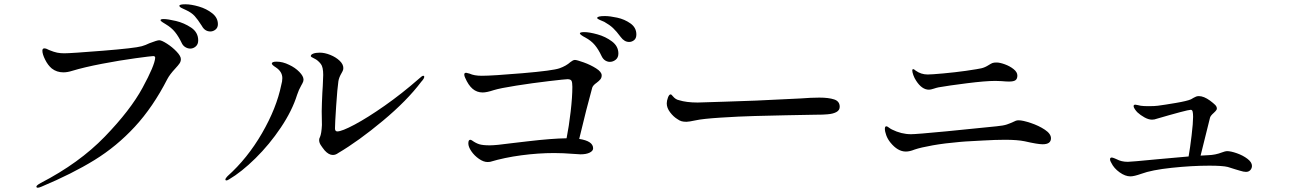

<svg xmlns="http://www.w3.org/2000/svg" viewBox="-20 -867 6040 897"><path d="M923 -746Q904 -776 889.5 -792Q875 -808 849 -820Q843 -823 834 -827Q825 -831 821.5 -834Q818 -837 818 -840Q818 -847 846 -847Q873 -847 909 -836.5Q945 -826 971.5 -805Q998 -784 998 -754Q998 -738 987 -729Q976 -720 963 -720Q937 -720 923 -746ZM828 -668Q814 -697 797.5 -717.5Q781 -738 754 -754Q749 -757 739.5 -763Q730 -769 730 -773Q730 -778 745 -778Q764 -778 802 -769Q840 -760 873 -738Q906 -716 906 -678Q906 -660 894.5 -650Q883 -640 869 -640Q857 -640 845.5 -647Q834 -654 828 -668ZM150 5Q150 -1 170 -12Q350 -105 469.5 -228.5Q589 -352 646 -457Q703 -562 705 -597Q705 -605 696 -605Q687 -605 613.5 -595Q540 -585 456.5 -569Q373 -553 317 -536Q295 -529 276 -529Q245 -529 222 -547Q204 -562 191 -588Q178 -614 178 -630Q178 -641 187 -641Q196 -641 210 -633Q232 -624 247 -621Q262 -618 280 -618Q311 -618 460.5 -630Q610 -642 642 -651Q660 -656 678 -665Q714 -679 724 -679Q735 -679 760 -663Q785 -647 805 -626Q825 -605 825 -591Q825 -580 819 -571Q813 -562 799 -547Q773 -519 762 -498Q695 -367 610 -275Q525 -183 421 -119Q317 -55 174 5Q162 10 157 10Q150 10 150 5Z M1497 -164Q1485 -179 1478 -190Q1471 -201 1471 -213Q1471 -220 1475 -227Q1482 -243 1484 -283L1483 -347Q1483 -373 1484 -387Q1486 -441 1488 -466Q1490 -506 1490 -517Q1490 -554 1479 -568Q1465 -586 1448.5 -593.5Q1432 -601 1432 -605Q1432 -612 1443.5 -616.5Q1455 -621 1474 -621Q1497 -621 1523 -610.5Q1549 -600 1566.5 -583.5Q1584 -567 1584 -549Q1584 -541 1580.5 -534.5Q1577 -528 1576 -526Q1564 -506 1561 -488Q1556 -455 1550.5 -372Q1545 -289 1545 -267Q1545 -253 1556 -253Q1577 -253 1637 -285Q1697 -317 1777 -373Q1857 -429 1937 -499Q1952 -513 1957 -513Q1962 -513 1962 -508Q1962 -500 1948 -485Q1882 -397 1768.5 -302.5Q1655 -208 1560 -152Q1548 -143 1535 -143Q1516 -143 1497 -164ZM1033 -28Q1033 -34 1043 -44Q1136 -127 1204 -244.5Q1272 -362 1294 -470Q1299 -487 1299 -502Q1299 -532 1269 -552Q1250 -564 1250 -570Q1250 -579 1272 -579Q1301 -579 1331 -564Q1359 -551 1378.5 -531Q1398 -511 1398 -495Q1398 -487 1393 -478Q1388 -469 1387 -467Q1376 -448 1368 -424Q1345 -350 1292 -271Q1239 -192 1173.5 -127.5Q1108 -63 1050 -29Q1042 -24 1038 -24Q1033 -24 1033 -28Z M2953 -706Q2953 -688 2942.5 -679.5Q2932 -671 2919 -671Q2897 -671 2880 -694Q2860 -721 2844 -736Q2828 -751 2803 -765Q2794 -769 2782 -774Q2770 -779 2770 -783Q2770 -792 2806 -792Q2829 -792 2863.5 -784.5Q2898 -777 2925.5 -757.5Q2953 -738 2953 -706ZM2869 -617Q2869 -598 2856.5 -588Q2844 -578 2829 -578Q2818 -578 2807.5 -584.5Q2797 -591 2790 -606Q2776 -636 2759 -656.5Q2742 -677 2714 -692Q2704 -697 2696.5 -702.5Q2689 -708 2689 -711Q2689 -717 2710 -717Q2733 -717 2771 -706.5Q2809 -696 2839 -673.5Q2869 -651 2869 -617ZM2791 -515Q2791 -504 2785 -496.5Q2779 -489 2767 -480Q2751 -469 2747 -458Q2735 -415 2718.5 -350.5Q2702 -286 2686 -218Q2751 -208 2751 -174Q2751 -162 2735 -154Q2719 -146 2692 -146L2660 -148Q2610 -152 2569 -152Q2495 -152 2416 -141.5Q2337 -131 2270 -111L2258 -110Q2239 -110 2217.5 -125Q2196 -140 2182 -160.5Q2168 -181 2168 -197Q2168 -214 2177 -214Q2180 -214 2185 -211Q2203 -198 2219.5 -193Q2236 -188 2268 -188Q2297 -188 2370 -198L2447 -207Q2558 -220 2627 -221Q2638 -276 2646 -345Q2654 -414 2654 -461Q2654 -482 2650 -489.5Q2646 -497 2631 -497Q2621 -497 2544.5 -488Q2468 -479 2392 -467Q2316 -455 2287 -446Q2254 -435 2235 -435Q2208 -435 2188 -452Q2168 -469 2153 -504Q2149 -512 2149 -519Q2149 -527 2158 -527Q2160 -527 2174 -523Q2195 -513 2231 -513Q2280 -513 2421.5 -525Q2563 -537 2594 -548Q2625 -559 2645 -577Q2650 -581 2655.5 -584Q2661 -587 2666 -587Q2675 -587 2707 -575.5Q2739 -564 2765 -547.5Q2791 -531 2791 -515Z M3144 -311Q3126 -322 3110.5 -342.5Q3095 -363 3095 -384Q3095 -396 3100.5 -411Q3106 -426 3113 -426Q3117 -426 3123 -418Q3136 -402 3152 -399Q3187 -388 3239 -388Q3283 -389 3367.5 -392Q3452 -395 3511 -397L3719 -407Q3770 -411 3808 -411Q3851 -411 3877 -402.5Q3903 -394 3903 -368Q3903 -352 3887.5 -343.5Q3872 -335 3846 -333Q3830 -331 3786 -331Q3739 -330 3652 -328.5Q3565 -327 3506 -325Q3432 -323 3347 -317.5Q3262 -312 3231 -305Q3198 -298 3187 -298Q3174 -298 3164.5 -300.5Q3155 -303 3144 -311Z M4320 -448Q4287 -448 4260 -490Q4252 -502 4247 -516Q4242 -530 4242 -538Q4242 -544 4247 -544Q4250 -544 4258 -537Q4283 -519 4314 -519Q4332 -519 4387 -524Q4442 -529 4492 -536Q4553 -545 4565 -548Q4582 -552 4599 -563Q4610 -570 4616.5 -572.5Q4623 -575 4636 -575Q4651 -575 4674.5 -566.5Q4698 -558 4715.5 -544Q4733 -530 4733 -514Q4733 -499 4724.5 -492.5Q4716 -486 4694 -486Q4681 -486 4659 -488L4630 -489Q4584 -489 4497 -478Q4410 -467 4365 -459Q4355 -457 4341.5 -452.5Q4328 -448 4320 -448ZM4212 -159Q4174 -159 4140 -201Q4127 -217 4120.5 -235Q4114 -253 4114 -265Q4114 -277 4121 -277Q4125 -277 4132 -271.5Q4139 -266 4147 -262Q4191 -240 4236 -240Q4261 -240 4402 -253.5Q4543 -267 4636 -277Q4668 -280 4684 -285.5Q4700 -291 4715 -298Q4720 -301 4726 -303Q4732 -305 4739 -305Q4758 -305 4795.5 -292.5Q4833 -280 4861.5 -261Q4890 -242 4890 -221Q4890 -193 4851 -193Q4828 -193 4767 -207Q4733 -214 4675 -214Q4631 -214 4571 -210.5Q4511 -207 4490 -206L4465 -204Q4394 -198 4337.5 -188Q4281 -178 4252 -168Q4230 -159 4212 -159Z M5829 -92Q5829 -81 5821.5 -72.5Q5814 -64 5801 -64Q5790 -64 5773 -69.5Q5756 -75 5751 -76Q5731 -83 5716 -87Q5692 -93 5630 -93Q5548 -93 5454 -83Q5360 -73 5312 -55Q5278 -43 5261 -43Q5237 -43 5210.5 -62Q5184 -81 5172 -106Q5166 -115 5166 -123Q5166 -131 5174 -131Q5178 -131 5186.5 -127.5Q5195 -124 5197 -123Q5219 -111 5249 -111Q5264 -111 5387 -123L5533 -136Q5540 -175 5547 -234Q5554 -293 5554 -321Q5554 -336 5552 -345Q5550 -354 5543 -354Q5527 -354 5373 -309Q5369 -308 5362 -308Q5346 -308 5327 -318.5Q5308 -329 5294 -342Q5287 -349 5281.5 -357.5Q5276 -366 5276 -371Q5276 -378 5284 -378Q5288 -378 5295.5 -376Q5303 -374 5309 -373Q5322 -371 5345 -371Q5375 -371 5389 -373Q5420 -377 5473 -386Q5526 -395 5544 -403Q5551 -407 5557 -410.5Q5563 -414 5568.5 -416Q5574 -418 5581 -418Q5604 -418 5633 -397Q5649 -385 5657 -377Q5665 -369 5665 -360Q5665 -354 5658.5 -347.5Q5652 -341 5651 -340Q5635 -326 5633 -317L5589 -140Q5617 -142 5625 -142Q5658 -143 5689 -155Q5705 -161 5712 -161Q5730 -161 5758.5 -151Q5787 -141 5808 -125Q5829 -109 5829 -92Z"/></svg>

Font: Shippori Mincho Medium
Style: Regular
Weight: 500
Designer: FONTDASU
Foundry: FONTDASU / Google Inc. / but / Adobe
Version: Version 3.110; ttfautohint (v1.8.3)